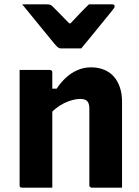

<svg xmlns="http://www.w3.org/2000/svg" viewBox="-20 -861 640 881"><path d="M353 -639Q330 -639 306.5 -639Q283 -639 259 -639Q252 -639 246.5 -643Q241 -647 229 -661Q222 -670 205 -690.5Q188 -711 166 -738Q144 -765 122 -792Q100 -819 82 -841Q110 -841 138 -841Q166 -841 194 -841Q205 -841 210.5 -839Q216 -837 223 -830Q233 -820 255.5 -797Q278 -774 318 -733L266 -754H332L282 -731Q320 -771 344 -796.5Q368 -822 388 -841H495Q499 -841 501.5 -840Q504 -839 505 -837Q506 -835 506 -832Q506 -828 503 -823.5Q500 -819 488 -804Q477 -791 458.5 -768Q440 -745 419.5 -720Q399 -695 381 -673Q363 -651 353 -639ZM540 0Q503 0 471 0Q439 0 401 0Q398 0 395.5 -1.5Q393 -3 391.5 -5Q390 -7 390 -11Q390 -70 390 -129Q390 -188 390 -246.5Q390 -305 390 -363Q390 -386 380.5 -396.5Q371 -407 348 -407Q332 -407 312.5 -402Q293 -397 273 -387Q253 -377 235 -362.5Q217 -348 203 -328V-454H240Q259 -483 283 -505Q307 -527 336 -539.5Q365 -552 398 -552Q430 -552 456.5 -541.5Q483 -531 501.5 -510.5Q520 -490 530 -460.5Q540 -431 540 -394Q540 -346 540 -297Q540 -248 540 -198.5Q540 -149 540 -99Q540 -74 540 -49.5Q540 -25 540 0ZM220 0Q195 0 173 0Q151 0 128.5 0Q106 0 81 0Q78 0 76 -0.5Q74 -1 72.5 -2.5Q71 -4 70.5 -6Q70 -8 70 -11Q70 -65 70 -119Q70 -173 70 -226.5Q70 -280 70 -334Q70 -388 70 -442Q70 -469 70 -494Q70 -519 70 -540Q98 -540 121 -540Q144 -540 165.5 -540Q187 -540 209 -540Q213 -540 215 -538.5Q217 -537 218.5 -535Q220 -533 220 -529Q220 -441 220 -353Q220 -265 220 -176.5Q220 -88 220 0Z"/></svg>

Font: Recursive ExtraBold
Style: Regular
Weight: 800
Version: Version 1.085